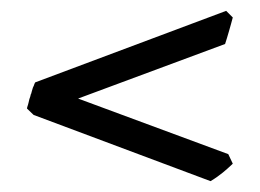

<svg xmlns="http://www.w3.org/2000/svg" viewBox="-20 -459 479 354"><path d="M409.2 -157.2Q403.8 -152.3 399.7 -148.4Q395.5 -144.5 390.9 -140.9Q386.2 -137.2 380.9 -133.3Q375.5 -129.4 368.2 -125L42 -247.1L29.8 -258.8Q29.8 -259.8 30 -260.3Q30.3 -260.7 30.3 -261.7L31.7 -266.1Q31.7 -267.1 32.7 -270Q33.7 -273.9 34.2 -276.4Q34.7 -277.3 35.6 -280.3Q36.1 -281.7 36.4 -283.4Q36.6 -285.2 37.6 -286.6Q38.1 -287.6 38.1 -288.6Q38.1 -289.6 38.6 -290.5Q39.6 -293 40 -295.2Q40.5 -297.4 41.5 -299.3Q42.5 -300.8 42.7 -302.2Q43 -303.7 43.9 -305.2Q43.9 -305.2 44.9 -307.1L397 -439L409.2 -426.8Q407.7 -421.4 406 -415Q404.3 -408.7 402.3 -401.9Q400.4 -395 398.4 -388.7Q396.5 -382.3 395 -377.9L124 -277.3L400.9 -174.8L409.2 -157.2Z"/></svg>

Font: Gentium
Style: Regular
Weight: 400
Designer: J. Victor Gaultney
Version: Version 1.03; 2011; OFL 1.1 release